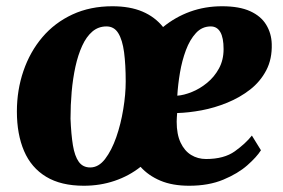

<svg xmlns="http://www.w3.org/2000/svg" viewBox="-20 -584 905 614"><path d="M248 10Q175 10 127.5 -18.8Q80 -47.5 57 -101Q34 -154.5 34 -227.5Q34 -296 55 -357.2Q76 -418.5 115.5 -465Q155 -511.5 211.8 -537.8Q268.5 -564 339.5 -564Q395.5 -564 435.5 -547Q475.5 -530 501.5 -497.5Q540.5 -529.5 588.2 -546.8Q636 -564 690 -564Q745.5 -564 780 -548.2Q814.5 -532.5 831.2 -505Q848 -477.5 849 -443.5Q850.5 -395.5 831.5 -359.2Q812.5 -323 779.8 -297.5Q747 -272 706.5 -255.5Q666 -239 624.5 -231.2Q583 -223.5 546.5 -222.5Q546 -215 545.5 -208.2Q545 -201.5 545 -195Q545 -154.5 557.5 -128Q570 -101.5 591.2 -88.5Q612.5 -75.5 639 -75.5Q696.5 -75.5 731 -100.2Q765.5 -125 785.5 -150.5L814.5 -103.5Q801 -82 771 -55.5Q741 -29 694.2 -9.5Q647.5 10 585 10Q531.5 10 493 -6.2Q454.5 -22.5 429.5 -50.5Q393 -21.5 346.8 -5.8Q300.5 10 248 10ZM268.5 -48.5Q295.5 -48.5 316.2 -75.8Q337 -103 351.8 -145.2Q366.5 -187.5 374.2 -235Q382 -282.5 382 -323.5Q382 -377 376.8 -416.8Q371.5 -456.5 358.2 -478Q345 -499.5 320.5 -499.5Q294.5 -499.5 275.2 -483Q256 -466.5 242.8 -437.5Q229.5 -408.5 221.2 -370.8Q213 -333 209.2 -290.5Q205.5 -248 205.5 -204.5Q207.5 -154 213.2 -119.2Q219 -84.5 232 -66.5Q245 -48.5 268.5 -48.5ZM547 -278Q568 -279.5 593.5 -289.8Q619 -300 642.2 -319Q665.5 -338 680.2 -365Q695 -392 695 -427Q695 -463.5 684.5 -481.5Q674 -499.5 654 -499.5Q626 -499.5 606.5 -478.2Q587 -457 574.5 -423.5Q562 -390 555.5 -351.5Q549 -313 547 -278Z"/></svg>

Font: Merriweather 28pt Black
Style: Italic
Weight: 900
Italic angle: -7.8°
Version: Version 2.101